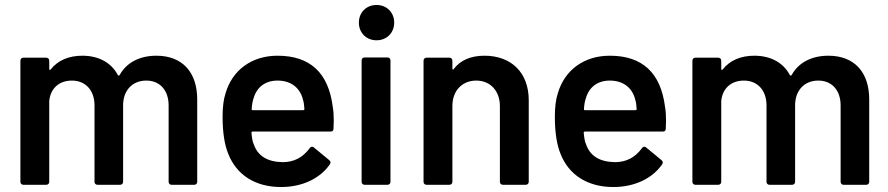

<svg xmlns="http://www.w3.org/2000/svg" viewBox="-20 -743 3571 772"><path d="M609 -519C545 -519 490 -494 461 -441C460 -440 458 -439 457 -439C456 -439 455 -440 454 -441C427 -492 376 -519 311 -519C258 -519 213 -501 184 -464C183 -463 182 -462 181 -462C181 -462 178 -462 178 -466V-499C178 -506 173 -511 166 -511H74C67 -511 62 -506 62 -499V-12C62 -5 67 0 74 0H166C173 0 178 -5 178 -12V-337C183 -388 218 -419 269 -419C324 -419 360 -380 360 -319V-12C360 -5 365 0 372 0H463C470 0 475 -5 475 -12V-320C475 -380 513 -419 568 -419C623 -419 658 -380 658 -319V-12C658 -5 663 0 670 0H761C768 0 773 -5 773 -12V-343C773 -454 712 -519 609 -519Z M1318 -313C1301 -450 1227 -519 1096 -519C992 -519 914 -461 887 -368C879 -344 875 -313 875 -274C875 -210 883 -160 898 -124C931 -40 1006 9 1110 9C1194 9 1266 -24 1307 -83C1308 -86 1309 -88 1309 -90C1309 -93 1307 -96 1304 -99L1242 -150C1240 -152 1238 -153 1235 -153C1231 -153 1228 -151 1225 -147C1198 -110 1162 -91 1117 -91C1055 -92 1016 -116 1000 -164C996 -172 993 -187 991 -209C991 -212 993 -214 996 -214H1309C1317 -214 1321 -218 1321 -226L1322 -257C1322 -278 1321 -296 1318 -313ZM1096 -419C1149 -419 1186 -391 1198 -343C1201 -334 1203 -322 1204 -305C1204 -302 1202 -300 1199 -300H996C993 -300 992 -301 992 -303V-305C993 -323 996 -338 1000 -349C1013 -393 1047 -419 1096 -419Z M1494 -581C1535 -581 1565 -611 1565 -652C1565 -693 1535 -723 1494 -723C1453 -723 1423 -693 1423 -652C1423 -611 1453 -581 1494 -581ZM1538 0C1545 0 1550 -5 1550 -12V-500C1550 -507 1545 -512 1538 -512H1446C1439 -512 1434 -507 1434 -500V-12C1434 -5 1439 0 1446 0Z M1928 -519C1873 -519 1831 -501 1804 -465C1803 -464 1803 -463 1802 -463C1802 -463 1799 -463 1799 -467V-499C1799 -506 1794 -511 1787 -511H1695C1688 -511 1683 -506 1683 -499V-12C1683 -5 1688 0 1695 0H1787C1794 0 1799 -5 1799 -12V-317C1799 -378 1838 -419 1895 -419C1952 -419 1990 -377 1990 -316V-12C1990 -5 1995 0 2002 0H2094C2101 0 2106 -5 2106 -12V-340C2106 -451 2036 -519 1928 -519Z M2654 -313C2637 -450 2563 -519 2432 -519C2328 -519 2250 -461 2223 -368C2215 -344 2211 -313 2211 -274C2211 -210 2219 -160 2234 -124C2267 -40 2342 9 2446 9C2530 9 2602 -24 2643 -83C2644 -86 2645 -88 2645 -90C2645 -93 2643 -96 2640 -99L2578 -150C2576 -152 2574 -153 2571 -153C2567 -153 2564 -151 2561 -147C2534 -110 2498 -91 2453 -91C2391 -92 2352 -116 2336 -164C2332 -172 2329 -187 2327 -209C2327 -212 2329 -214 2332 -214H2645C2653 -214 2657 -218 2657 -226L2658 -257C2658 -278 2657 -296 2654 -313ZM2432 -419C2485 -419 2522 -391 2534 -343C2537 -334 2539 -322 2540 -305C2540 -302 2538 -300 2535 -300H2332C2329 -300 2328 -301 2328 -303V-305C2329 -323 2332 -338 2336 -349C2349 -393 2383 -419 2432 -419Z M3311 -519C3247 -519 3192 -494 3163 -441C3162 -440 3160 -439 3159 -439C3158 -439 3157 -440 3156 -441C3129 -492 3078 -519 3013 -519C2960 -519 2915 -501 2886 -464C2885 -463 2884 -462 2883 -462C2883 -462 2880 -462 2880 -466V-499C2880 -506 2875 -511 2868 -511H2776C2769 -511 2764 -506 2764 -499V-12C2764 -5 2769 0 2776 0H2868C2875 0 2880 -5 2880 -12V-337C2885 -388 2920 -419 2971 -419C3026 -419 3062 -380 3062 -319V-12C3062 -5 3067 0 3074 0H3165C3172 0 3177 -5 3177 -12V-320C3177 -380 3215 -419 3270 -419C3325 -419 3360 -380 3360 -319V-12C3360 -5 3365 0 3372 0H3463C3470 0 3475 -5 3475 -12V-343C3475 -454 3414 -519 3311 -519Z"/></svg>

Font: Barlow SemiBold Numbers
Style: Regular
Weight: 600
Designer: Jeremy Tribby
Foundry: Tribby Type
Version: Version 1.408